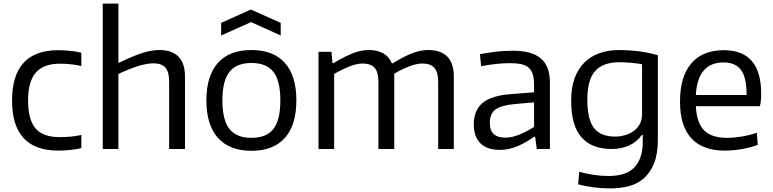

<svg xmlns="http://www.w3.org/2000/svg" viewBox="-20 -828 4295 1067"><path d="M304 9Q47 9 47 -269Q47 -549 304 -549Q335 -549 369 -545.5Q403 -542 432 -535V-461Q402 -468 372 -471Q342 -474 313 -474Q222 -474 179 -424.5Q136 -375 136 -270Q136 -163 177.5 -114.5Q219 -66 311 -66Q344 -66 371.5 -68.5Q399 -71 432 -78V-5Q408 1 373 5Q338 9 304 9Z M551 -808H638V-478Q715 -515 767.5 -532.5Q820 -550 866 -550Q935 -550 971.5 -513.5Q1008 -477 1008 -402V0H920V-373Q920 -429 899 -452.5Q878 -476 833 -476Q795 -476 745 -460Q695 -444 638 -417V0H551Z M1209 -701 1374 -775 1540 -701V-631L1375 -705L1209 -631ZM1377 10Q1255 10 1191 -62Q1127 -134 1127 -270Q1127 -407 1191 -478.5Q1255 -550 1377 -550Q1499 -550 1563 -478.5Q1627 -407 1627 -270Q1627 -133 1563 -61.5Q1499 10 1377 10ZM1377 -62Q1461 -62 1499.5 -111.5Q1538 -161 1538 -270Q1538 -379 1499.5 -428.5Q1461 -478 1377 -478Q1294 -478 1255 -428.5Q1216 -379 1216 -270Q1216 -161 1255 -111.5Q1294 -62 1377 -62Z M1750 -540H1822L1828 -477H1833Q1897 -515 1942 -532.5Q1987 -550 2029 -550Q2126 -550 2158 -476H2162Q2227 -516 2273 -533Q2319 -550 2360 -550Q2429 -550 2465.5 -513.5Q2502 -477 2502 -402V0H2415V-372Q2415 -428 2393.5 -451.5Q2372 -475 2327 -475Q2296 -475 2256.5 -460Q2217 -445 2171 -419V0H2083V-372Q2083 -428 2061.5 -451.5Q2040 -475 1995 -475Q1963 -475 1922.5 -459Q1882 -443 1837 -417V0H1750Z M2757 5Q2687 5 2650 -31.5Q2613 -68 2613 -137Q2613 -215 2662 -256Q2711 -297 2819 -305L2948 -315V-354Q2948 -389 2941.5 -412.5Q2935 -436 2919.5 -450.5Q2904 -465 2878 -471Q2852 -477 2813 -477Q2779 -477 2739.5 -473Q2700 -469 2654 -460L2647 -527Q2700 -537 2743.5 -541.5Q2787 -546 2831 -546Q2936 -546 2986 -503Q3036 -460 3036 -369V0H2963L2954 -68H2948Q2899 -33 2852 -14Q2805 5 2757 5ZM2789 -63Q2825 -63 2866.5 -80Q2908 -97 2948 -123V-259L2843 -250Q2765 -243 2733.5 -219.5Q2702 -196 2702 -144Q2702 -63 2789 -63Z M3373 219Q3325 219 3278 213Q3231 207 3193 196L3199 127Q3236 137 3278 143.5Q3320 150 3362 150Q3404 150 3439 140.5Q3474 131 3499 108.5Q3524 86 3538 49Q3552 12 3552 -43V-78H3547Q3490 0 3378 0Q3269 0 3211.5 -65Q3154 -130 3154 -269Q3154 -340 3173 -392.5Q3192 -445 3227 -480Q3262 -515 3311.5 -532.5Q3361 -550 3421 -550Q3469 -550 3522.5 -544Q3576 -538 3636 -521V-53Q3636 27 3615 79Q3594 131 3558.5 162.5Q3523 194 3475 206.5Q3427 219 3373 219ZM3398 -69Q3428 -69 3455.5 -77.5Q3483 -86 3503.5 -101.5Q3524 -117 3536 -139.5Q3548 -162 3548 -191V-471Q3521 -476 3488.5 -479Q3456 -482 3420 -482Q3332 -482 3288 -434Q3244 -386 3244 -274Q3244 -164 3281 -116.5Q3318 -69 3398 -69Z M4009 9Q3885 9 3822 -59.5Q3759 -128 3759 -263Q3759 -402 3821.5 -475.5Q3884 -549 4003 -549Q4210 -549 4210 -308Q4210 -262 4203 -238H3847Q3852 -144 3893.5 -103Q3935 -62 4020 -62Q4058 -62 4101 -69Q4144 -76 4186 -90L4191 -23Q4151 -8 4102.5 0.5Q4054 9 4009 9ZM4001 -481Q3857 -481 3847 -300H4129Q4129 -398 4098 -439.5Q4067 -481 4001 -481Z"/></svg>

Font: Encode Sans Normal
Style: Regular
Weight: 400
Designer: Pablo Impallari, Andres Torresi
Foundry: Pablo Impallari, Andres Torresi
Version: Version 1.000; ttfautohint (v1.00) -l 8 -r 50 -G 200 -x 14 -